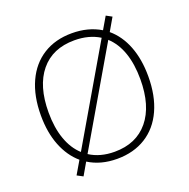

<svg xmlns="http://www.w3.org/2000/svg" viewBox="-136 -879 1032 1046"><g transform="rotate(-20 379.5 -356.0)"><path d="M691 -357Q691 -245 653.5 -162.5Q616 -80 545.5 -36Q475 8 379 8Q284 8 214 -36L173 35L139 17L183 -58Q128 -105 98 -181Q68 -257 68 -356Q68 -468 105.5 -550Q143 -632 213 -676Q283 -720 379 -720Q474 -720 545 -677L586 -747L619 -729L576 -655Q632 -608 661.5 -532Q691 -456 691 -357ZM205 -95 524 -641Q463 -679 379 -679Q252 -679 182.5 -594.5Q113 -510 113 -357Q113 -269 136.5 -202.5Q160 -136 205 -95ZM645 -357Q645 -445 622 -511Q599 -577 554 -618L235 -72Q295 -33 379 -33Q505 -33 575 -118Q645 -203 645 -357Z"/></g></svg>

Font: MuliDisplayVN ExtraLight
Style: Regular
Weight: 200
Designer: Vernon Adams
Foundry: Vernon Adams
Version: Version 2.100